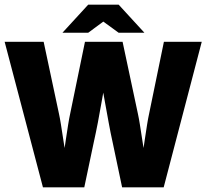

<svg xmlns="http://www.w3.org/2000/svg" viewBox="-20 -807 889 827"><path d="M464 -627Q456 -584 448.5 -540.5Q441 -497 433 -454Q425 -411 417.5 -367Q410 -323 401.5 -279Q393 -235 383 -190L343 0H229Q235 -30 241.5 -65.5Q248 -101 253.5 -137.5Q259 -174 264 -208Q269 -242 273.5 -270Q278 -298 282 -316L346 -627ZM0 -627H168L234 -317Q238 -299 242.5 -271Q247 -243 252 -209.5Q257 -176 263 -139.5Q269 -103 275 -67.5Q281 -32 288 0H165ZM849 -627 685 0H569Q575 -30 581.5 -65.5Q588 -101 593.5 -137.5Q599 -174 604 -208Q609 -242 613.5 -270Q618 -298 622 -316L686 -627ZM385 -627H508L574 -317Q578 -299 582.5 -271Q587 -243 592 -209.5Q597 -176 603 -139.5Q609 -103 615 -67.5Q621 -32 628 0H506L466 -190Q456 -235 448 -279.5Q440 -324 432 -367.5Q424 -411 416.5 -454.5Q409 -498 401.5 -541Q394 -584 385 -627ZM491 -666 425 -714 360 -666H249L360 -787H491L602 -666Z"/></svg>

Font: Blinker
Style: Regular
Weight: 400
Designer: Juergen Huber
Foundry: supertype
Version: 1.017